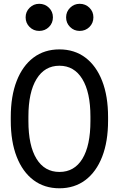

<svg xmlns="http://www.w3.org/2000/svg" viewBox="-20 -998 640 1034"><path d="M38 -348.5V-367.5Q38 -480.5 69.8 -562Q101.5 -643.5 160.2 -687.8Q219 -732 300 -732Q381 -732 439.8 -687.8Q498.5 -643.5 530.2 -562Q562 -480.5 562 -367.5V-348.5Q562 -235.5 530.2 -154Q498.5 -72.5 439.8 -28.2Q381 16 300 16Q219 16 160.2 -28.2Q101.5 -72.5 69.8 -154Q38 -235.5 38 -348.5ZM467 -346V-370Q467 -501 423.2 -572.5Q379.5 -644 300 -644Q220.5 -644 176.8 -572.5Q133 -501 133 -370V-346Q133 -214 176.5 -143Q220 -72 300.2 -72Q380.5 -72 423.8 -143Q467 -214 467 -346ZM191 -831.5Q160.5 -831.5 139.2 -852.8Q118 -874 118 -904.5Q118 -935 139.5 -956.2Q161 -977.5 191 -977.5Q222 -977.5 243.5 -956.5Q265 -935.5 265 -904.8Q265 -874 243.8 -852.8Q222.5 -831.5 191 -831.5ZM409 -831.5Q378.5 -831.5 357.2 -852.8Q336 -874 336 -904.5Q336 -935 357.5 -956.2Q379 -977.5 409 -977.5Q440 -977.5 461.5 -956.5Q483 -935.5 483 -904.8Q483 -874 461.8 -852.8Q440.5 -831.5 409 -831.5Z"/></svg>

Font: Google Sans Code
Style: Regular
Weight: 400
Monospace: yes
Designer: Google Sans Code Authors
Foundry: Google LLC
Version: Version 6.000